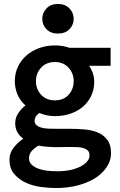

<svg xmlns="http://www.w3.org/2000/svg" viewBox="-20 -736 610 972"><path d="M258 -228Q302 -228 327.5 -256.5Q353 -285 353 -325Q353 -365 327 -393.5Q301 -422 258 -422Q214 -422 188 -393.5Q162 -365 162 -325Q162 -285 188 -256.5Q214 -228 258 -228ZM127 65Q127 85 140 97.5Q153 110 175 118Q197 126 222.5 128.5Q248 131 268 131Q307 131 340 124Q356 120 373 113.5Q390 107 403.5 97.5Q417 88 425 76.5Q433 65 433 51Q433 35 425.5 27Q418 19 406 15Q392 10 374.5 9Q357 8 339 8Q322 8 300 8.5Q278 9 256 9Q235 8 214 6.5Q193 5 175 1Q154 13 140.5 28.5Q127 44 127 65ZM109 -202Q81 -227 68 -259Q55 -291 55 -325Q55 -364 70.5 -397.5Q86 -431 113.5 -455Q141 -479 178 -492.5Q215 -506 258 -506Q286 -506 311 -500Q317 -499 322 -497Q325 -497 330 -494H540V-403H431Q457 -365 457 -322Q457 -283 441.5 -250.5Q426 -218 399.5 -195.5Q373 -173 336.5 -160.5Q300 -148 258 -148Q218 -148 179 -164Q155 -147 155 -125Q155 -95 203 -87Q216 -85 231 -84.5Q246 -84 263 -84Q280 -84 297.5 -84Q315 -84 334 -84Q369 -84 406 -81Q443 -78 473 -66Q503 -54 522.5 -29Q542 -4 542 39Q542 71 527.5 97.5Q513 124 490 144.5Q467 165 438 179Q409 193 380 201Q351 209 321.5 212.5Q292 216 263 216Q228 216 187 210.5Q146 205 111 189Q76 173 52 145Q28 117 28 72Q28 38 49.5 11Q71 -16 98 -34Q57 -63 57 -112Q57 -140 72.5 -163Q88 -186 109 -202ZM273 -716Q310 -716 331.5 -693.5Q353 -671 353 -641Q353 -610 331.5 -588Q310 -566 273 -566Q237 -566 215.5 -588Q194 -610 194 -641Q194 -671 215.5 -693.5Q237 -716 273 -716Z"/></svg>

Font: Codetta
Style: Bold
Weight: 700
Designer: Ulrich Proeller
Foundry: PROSA GmbH
Version: Version 2.00;September 29, 2018;FontCreator 11.5.0.2427 64-b